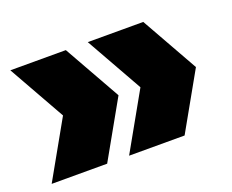

<svg xmlns="http://www.w3.org/2000/svg" viewBox="-80 -635 845 699"><g transform="rotate(-20 342.5 -285.0)"><path d="M13 -65 137 -285 13 -505H228L352 -285L228 -65ZM313 -65 437 -285 313 -505H528L652 -285L528 -65Z"/></g></svg>

Font: Encode Sans SC Black
Style: Regular
Weight: 900
Version: Version 3.002